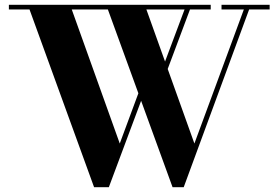

<svg xmlns="http://www.w3.org/2000/svg" viewBox="-20 -770 1160 800"><path d="M372 10 103 -730.5H17V-750H858V-730.5H590L790 -172L996 -730.5H903V-750H1103.5V-730.5H1018L745.5 10H699L429.5 -730.5H279L479 -172L569 -415L580.5 -383.5L433.5 10ZM670.5 -460.5 652.5 -473 754 -744 775.5 -741Z"/></svg>

Font: Bodoni Moda SC 11pt
Style: Bold
Weight: 700
Version: Version 2.005